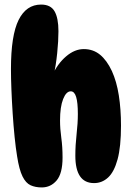

<svg xmlns="http://www.w3.org/2000/svg" viewBox="-20 -812 578 841"><path d="M160 -792Q202 -792 219 -762.5Q236 -733 236 -675Q236 -633 230.5 -579Q225 -525 215 -482H209Q232 -533 269.5 -565Q307 -597 347 -597Q388 -597 418 -572.5Q448 -548 470 -501Q491 -455 500.5 -394Q510 -333 510 -262Q510 -169 495 -114Q480 -59 453.5 -34.5Q427 -10 392 -10Q310 -10 310 -130Q310 -176 315.5 -224.5Q321 -273 321 -313Q321 -363 313.5 -387.5Q306 -412 290 -412Q270 -412 256.5 -378Q243 -344 243 -284Q243 -248 248.5 -208.5Q254 -169 254 -122Q254 -52 228 -21.5Q202 9 163 9Q135 9 114 -0.5Q93 -10 78.5 -39.5Q64 -69 55 -127Q49 -163 44 -212Q39 -261 35.5 -315Q32 -369 30 -419.5Q28 -470 28 -510Q28 -657 61.5 -724.5Q95 -792 160 -792Z"/></svg>

Font: DynaPuff Condensed SemiBold
Style: Regular
Weight: 600
Width: 3
Designer: Toshi Omagari, Jennifer Daniel
Foundry: Google Fonts
Version: Version 2.000